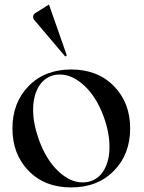

<svg xmlns="http://www.w3.org/2000/svg" viewBox="-20 -820 638 852"><path d="M106.9 -438Q178.7 -511.7 295.9 -511.7Q413.1 -511.7 485.4 -438Q557.6 -364.3 557.6 -250Q557.6 -135.7 485.4 -62Q413.1 11.7 295.9 11.7Q178.7 11.7 106.9 -62Q35.2 -135.7 35.2 -250Q35.2 -364.3 106.9 -438ZM382.8 -16.6H383.8Q422.9 -30.3 444.3 -70.3Q465.8 -110.4 465.8 -168Q465.8 -231.4 440.4 -301.8Q408.2 -389.6 354.5 -439.5Q300.8 -489.3 246.1 -489.3Q222.7 -489.3 209 -483.4Q169.9 -469.7 148.4 -429.7Q127 -389.6 127 -332Q127 -271.5 153.3 -198.2Q185.5 -110.4 238.3 -60.5Q291 -10.7 345.7 -10.7Q369.1 -10.7 382.8 -16.6ZM269.5 -569.3 132.8 -730.5Q127 -736.3 127 -744.1Q127 -756.8 137.7 -762.7L197.3 -799.8L276.4 -574.2Z"/></svg>

Font: Olivea
Style: LigaturesFont
Weight: 400
Designer: Achmad Aprilia Pratama
Version: Version 001.000